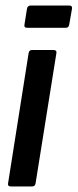

<svg xmlns="http://www.w3.org/2000/svg" viewBox="-20 -671 279 691"><path d="M19 0Q7 0 9 -11L83 -480Q85 -491 95 -491H173Q178 -491 181 -488.5Q184 -486 183 -480L108 -11Q106 0 96 0ZM77 -571Q66 -571 68 -582L77 -639Q79 -651 90 -651H230Q241 -651 239 -639L229 -582Q227 -571 217 -571Z"/></svg>

Font: Sofia Sans Extra Condensed
Style: Bold Italic
Weight: 700
Italic angle: -9°
Designer: Botio Nikoltchev, Ani Petrova
Foundry: lettersoup
Version: Version 4.101